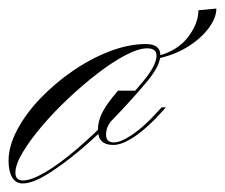

<svg xmlns="http://www.w3.org/2000/svg" viewBox="-76 -420 526 449"><path d="M-23 9Q-39 9 -47.5 -5Q-56 -19 -56 -44Q-56 -78 -36 -116Q-16 -154 18 -189.5Q52 -225 94 -254Q136 -283 180.5 -300Q225 -317 265 -317Q299 -317 299 -291Q299 -267 268 -229.5Q237 -192 190 -143Q153 -104 112 -69.5Q71 -35 35.5 -13Q0 9 -23 9ZM-22 2Q-3 2 29.5 -17Q62 -36 102 -70Q142 -104 185 -148Q232 -197 261 -232.5Q290 -268 290 -290Q290 -307 268 -307Q248 -307 217.5 -291Q187 -275 152.5 -248.5Q118 -222 84 -190Q50 -158 22 -125Q-6 -92 -23 -63.5Q-40 -35 -40 -16Q-40 2 -22 2ZM303 -159Q270 -122 240 -101.5Q210 -81 189 -81Q153 -81 153 -116Q153 -137 163.5 -157.5Q174 -178 200 -208H248L187 -140Q172 -125 172 -105Q172 -87 190 -87Q207 -87 234 -105.5Q261 -124 290 -156L302 -169H312ZM430 -400Q430 -378 411.5 -353.5Q393 -329 362 -310Q331 -291 292 -283V-289Q339 -301 363.5 -333Q388 -365 388 -396Z"/></svg>

Font: Ballet
Style: Regular
Weight: 400
Designer: Maximiliano R. Sproviero
Foundry: Omnibus-Type
Version: Version 1.100